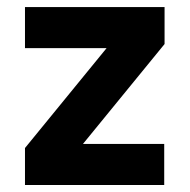

<svg xmlns="http://www.w3.org/2000/svg" viewBox="-20 -528 541 548"><path d="M51.3 -507.8V-390.6H313.5L449.7 -402.3V-507.8ZM448.7 -117.2H187.5L51.3 -105.5V0H448.7ZM216.8 -117.2 449.7 -402.3 284.2 -390.6 51.3 -105.5Z"/></svg>

Font: Giphurs
Style: Regular
Weight: 400
Version: Version 2.010